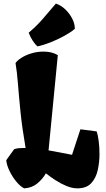

<svg xmlns="http://www.w3.org/2000/svg" viewBox="-20 -1032 585 1062"><path d="M113.8 9.8Q93.3 0 71 -26.6Q48.8 -53.2 33 -85.7Q17.1 -118.2 14.6 -146L58.1 -206.5Q67.9 -210.4 80.6 -211.9Q93.3 -213.4 105.5 -213.4H121.6Q102.1 -326.2 93.3 -413.8Q84.5 -501.5 79.3 -567.9Q74.2 -634.3 65.9 -683.1Q75.2 -697.3 97.9 -711.9Q120.6 -726.6 152.8 -736.6Q185.1 -746.6 221.2 -746.6Q267.6 -746.6 299.8 -727.1L248.5 -199.7L254.9 -199.2L378.4 -175.8L424.8 -316.9L514.6 -305.2Q521 -288.6 525.6 -253.9Q530.3 -219.2 530.3 -180.2Q530.3 -134.3 520.5 -90.6Q510.7 -46.9 484.4 -18.6Q458 9.8 408.7 9.8Q378.9 9.8 347.7 -3.2Q316.4 -16.1 287.1 -35.2Q257.8 -54.2 233.9 -73.2Q214.8 -40.5 185.5 -16.6Q156.2 7.3 113.8 9.8ZM187 -775.4Q175.3 -785.2 161.4 -806.2Q147.5 -827.1 138.7 -851.1Q184.6 -890.1 216.6 -927.5Q248.5 -964.8 289.1 -1012.2Q317.9 -1002.4 341.6 -979.7Q365.2 -957 379.6 -928.7Q394 -900.4 394 -872.6Q372.6 -854 336.4 -834Q300.3 -814 260.3 -798.1Q220.2 -782.2 187 -775.4Z"/></svg>

Font: Fruktur
Style: Regular
Weight: 400
Designer: Viktoriya Grabowska, Eben Sorkin
Foundry: Viktoriya Grabowska
Version: Version 1.008; ttfautohint (v1.8.4.7-5d5b)